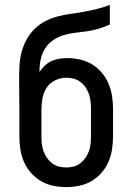

<svg xmlns="http://www.w3.org/2000/svg" viewBox="-20 -755 540 783"><path d="M250 8Q223 8 196.5 2.5Q170 -3 147 -16.5Q124 -30 106 -50.5Q88 -71 77.5 -95.5Q67 -120 63 -146.5Q59 -173 59 -200V-310Q59 -341 58.5 -372Q58 -403 58 -434Q58 -461 59.5 -488.5Q61 -516 68 -542.5Q75 -569 88 -593Q101 -617 120.5 -636.5Q140 -656 164.5 -668.5Q189 -681 215 -688Q241 -695 268 -698.5Q295 -702 322 -707Q349 -712 375.5 -718.5Q402 -725 428 -735V-655Q406 -645 382.5 -638Q359 -631 335.5 -627.5Q312 -624 288 -621.5Q264 -619 240.5 -612Q217 -605 197 -591.5Q177 -578 164 -557.5Q151 -537 146 -513Q141 -489 141 -465Q141 -464 141 -463.5Q141 -463 141 -462Q151 -476 163 -487.5Q175 -499 190 -506Q205 -513 221.5 -515.5Q238 -518 255 -518Q281 -518 307 -512Q333 -506 355.5 -492.5Q378 -479 395.5 -458Q413 -437 423 -413Q433 -389 437 -362.5Q441 -336 441 -310V-200Q441 -173 437 -146.5Q433 -120 422.5 -95.5Q412 -71 394 -50.5Q376 -30 353 -16.5Q330 -3 303.5 2.5Q277 8 250 8ZM250 -72Q265 -72 280.5 -76Q296 -80 308 -89.5Q320 -99 329 -112Q338 -125 343 -139.5Q348 -154 349.5 -169.5Q351 -185 351 -200V-310Q351 -325 349.5 -340.5Q348 -356 343 -370.5Q338 -385 329.5 -398Q321 -411 308.5 -420.5Q296 -430 281 -434Q266 -438 251 -438Q228 -438 206 -428Q184 -418 171 -398.5Q158 -379 153.5 -356Q149 -333 149 -310V-200Q149 -185 150.5 -169.5Q152 -154 157 -139.5Q162 -125 171 -112Q180 -99 192 -89.5Q204 -80 219.5 -76Q235 -72 250 -72Z"/></svg>

Font: Iosevka Slab Medium
Style: Regular
Weight: 500
Monospace: yes
Designer: Belleve Invis
Foundry: Belleve Invis
Version: Version 11.1.1; ttfautohint (v1.8.3)